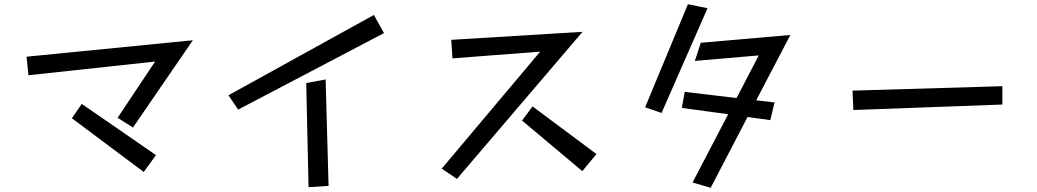

<svg xmlns="http://www.w3.org/2000/svg" viewBox="-20 -829 4920 911"><path d="M716 -537 115 -472 106 -560 895 -638 611 -224 538 -270ZM368 -336 720 -93 662 -13 321 -268Z M1064 -377 1754 -758 1802 -672 1110 -309ZM1433 -435 1525 -452 1539 53 1444 59Z M2543 -584 2127 -552 2121 -640 2744 -678 2148 20 2076 -29ZM2507 -324 2810 -98 2743 -17 2457 -257Z M3244 -809 3337 -790 3119 -293 3041 -320ZM3435 -287 3215 -317 3229 -393 3475 -364 3580 -566 3277 -540 3305 -626 3730 -663 3568 -353 3655 -343 3635 -259 3527 -274 3352 62 3266 37Z M4025 -399 4736 -420V-333L4029 -307Z"/></svg>

Font: Stick
Style: Regular
Weight: 400
Designer: Fontworks Inc.
Foundry: Fontworks Inc.
Version: Version 1.100